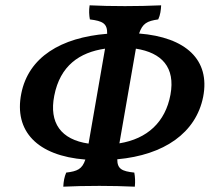

<svg xmlns="http://www.w3.org/2000/svg" viewBox="-20 -699 799 722"><path d="M503 -573C516 -611 533 -620 575 -626C583 -643 585 -661 586 -679C541 -677 495 -676 450 -676C401 -676 357 -677 317 -679C314 -660 315 -642 318 -626C366 -620 384 -611 383 -572C209 -558 87 -484 60 -347C32 -206 120 -113 301 -99C289 -63 271 -55 229 -50C222 -34 219 -17 218 3C255 1 305 0 354 0C400 0 442 1 487 3C489 -16 488 -34 485 -50C438 -55 421 -64 421 -100C597 -116 717 -199 744 -335C771 -474 679 -559 503 -573ZM184 -339C206 -452 279 -502 375 -516L313 -159C209 -174 164 -237 184 -339ZM621 -343C602 -240 534 -177 429 -160L491 -516C588 -501 640 -446 621 -343Z"/></svg>

Font: Vollkorn Semibold
Style: Italic
Weight: 600
Italic angle: -11°
Designer: Friedrich Althausen
Foundry: Friedrich Althausen
Version: Version 4.015;PS 004.015;hotconv 1.0.88;makeotf.lib2.5.64775